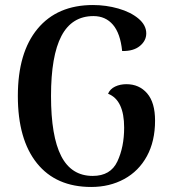

<svg xmlns="http://www.w3.org/2000/svg" viewBox="-20 -730 686 764"><path d="M51 -348Q51 -521 129.5 -615.5Q208 -710 350 -710Q402 -710 451 -696Q500 -682 531 -656Q562 -630 562 -597Q562 -568 536.5 -547Q511 -526 466 -527Q459 -597 429.5 -631.5Q400 -666 352 -666Q266 -666 224.5 -587Q183 -508 183 -348Q183 -188 223.5 -109Q264 -30 349 -30Q420 -30 447 -87.5Q474 -145 474 -222Q474 -332 410 -357Q418 -376 438 -385.5Q458 -395 483 -395Q534 -395 565.5 -358.5Q597 -322 597 -250Q597 -168 564.5 -108.5Q532 -49 474 -17.5Q416 14 343 14Q203 14 127 -80.5Q51 -175 51 -348Z"/></svg>

Font: Arima Madurai ExtraBold
Style: Regular
Weight: 800
Designer: Joana Correia and Natanael Gama
Foundry: NDISCOVER
Version: Version 1.020